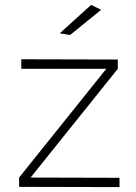

<svg xmlns="http://www.w3.org/2000/svg" viewBox="-20 -763 556 784"><path d="M352 -743 224 -627 266 -620 393 -723ZM67 -521V-482H414L58 -38V0L468 1V-37L105 -38L461 -482V-520Z"/></svg>

Font: Montserrat arm ExtraLight
Style: Regular
Weight: 275
Designer: Julieta Ulanovsky
Foundry: Julieta Ulanovsky
Version: Version 6.000;PS 006.000;hotconv 1.0.88;makeotf.lib2.5.64775